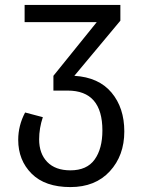

<svg xmlns="http://www.w3.org/2000/svg" viewBox="-20 -546 583 780"><path d="M282 -238Q381 -232 433 -170Q485 -108 485 -12Q485 86 426 150Q367 214 266 214Q163 214 108.5 159.5Q54 105 54 22Q54 -36 82 -89L154 -70Q139 -25 139 20Q139 78 172 112Q205 146 266 146Q333 146 364.5 102Q396 58 396 -16Q396 -178 255 -178H197V-238L373 -456H80V-526H469V-462Z"/></svg>

Font: FiraGO Book
Style: Regular
Weight: 350
Designer: bBox Type
Foundry: bBox Type GmbH
Version: Version 1.001;PS 001.001;hotconv 1.0.88;makeotf.lib2.5.64775